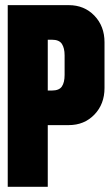

<svg xmlns="http://www.w3.org/2000/svg" viewBox="-20 -720 433 740"><path d="M245.1 -700.2Q304.7 -700.2 343.8 -659.7Q382.8 -619.1 382.8 -557.1V-380.9Q382.8 -318.8 343.8 -278.3Q304.7 -237.8 245.1 -237.8H164.1V0H9.8V-700.2ZM164.1 -371.1H180.2Q208 -371.1 218.5 -386.7Q229 -402.3 229 -431.2V-506.8Q229 -534.7 218.5 -550.8Q208 -566.9 180.2 -566.9H164.1Z"/></svg>

Font: Quaderni
Style: Regular
Weight: 400
Designer: Romain Laurent, Daphné Lejeune, Alexandre D’Hubert
Foundry: ESAD Valence
Version: Version 1.000;FEAKit 1.0